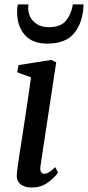

<svg xmlns="http://www.w3.org/2000/svg" viewBox="-20 -824 392 854"><path d="M55 -54.5Q57.5 -78 66.8 -138.5Q76 -199 79.5 -220Q109 -411.5 118 -480L56.5 -502.5L62.5 -534.5L208.5 -557.5L230 -546.5L160 -86Q159 -79 159 -75.5Q159 -63.5 163.8 -57.2Q168.5 -51 176 -51Q186.5 -51 197.8 -57.8Q209 -64.5 225.5 -80.5L238 -56Q223 -34 192.5 -12Q162 10 121.5 10Q87.5 10 69.5 -6Q51.5 -22 55 -54.5ZM56 -771Q56 -789.5 59.5 -804.5H106.5Q105.5 -793.5 105.5 -785.5Q105.5 -766.5 115.2 -747.5Q125 -728.5 145.8 -715.8Q166.5 -703 196.5 -703Q250.5 -703 274.2 -733Q298 -763 304 -804.5H351.5Q351.5 -790 350 -779.5Q342.5 -712 305 -671Q267.5 -630 189.5 -630Q124 -630 90 -669Q56 -708 56 -771Z"/></svg>

Font: Merriweather Text
Style: Italic
Weight: 400
Italic angle: -7.8°
Designer: Eben Sorkin
Foundry: Eben Sorkin
Version: Version 2.100